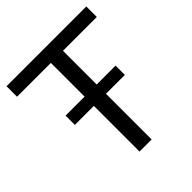

<svg xmlns="http://www.w3.org/2000/svg" viewBox="-196 -851 984 984"><g transform="rotate(-45 296.0 -359.5)"><path d="M6.8 -718.8H585V-642.6H339.8V-398.4H476.6V-331.1H339.8V0H252V-331.1H114.3V-398.4H252V-642.6H6.8Z"/></g></svg>

Font: Min Sans
Style: Regular
Weight: 400
Designer: Jinseong-Kim, NotoSansCJK, Nunito
Foundry: Jinseong-Kim
Version: Version 1.400;Glyphs 3.1.2 (3151)